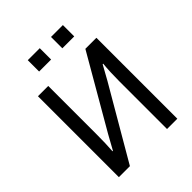

<svg xmlns="http://www.w3.org/2000/svg" viewBox="-260 -1104 1250 1250"><g transform="rotate(-45 365.0 -479.0)"><path d="M215.8 -853.5V-958H326.2V-853.5ZM429.7 -853.5V-958H539.1V-853.5ZM96.7 -745.1H191.4V-303.7Q191.4 -215.8 186.5 -148.4H190.4L246.1 -249L533.2 -745.1H634.8V0H540V-440.4Q540 -526.4 546.9 -594.7H542L487.3 -496.1L198.2 0H96.7Z"/></g></svg>

Font: Gothic A1 Medium
Style: Regular
Weight: 500
Designer: HanYang I&C Co.,Ltd.
Foundry: HanYang I&C Co.,Ltd.
Version: Version 2.50